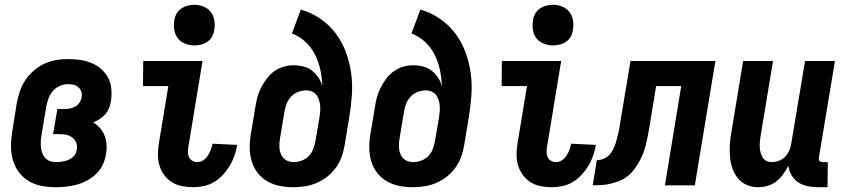

<svg xmlns="http://www.w3.org/2000/svg" viewBox="-20 -775 3540 803"><path d="M213 8Q183 8 154 2.5Q125 -3 100.5 -17.5Q76 -32 59 -55Q42 -78 34 -105.5Q26 -133 26 -163Q26 -193 31 -223L50 -343Q55 -368 63 -392.5Q71 -417 85.5 -439Q100 -461 120.5 -479Q141 -497 164.5 -508Q188 -519 213 -523.5Q238 -528 263 -528Q288 -528 313.5 -524.5Q339 -521 361.5 -512Q384 -503 402.5 -487Q421 -471 432 -450Q443 -429 445.5 -403.5Q448 -378 444 -352Q442 -338 436.5 -324Q431 -310 421 -298Q411 -286 397.5 -277.5Q384 -269 370 -263Q386 -253 398.5 -239Q411 -225 417.5 -207.5Q424 -190 425.5 -170Q427 -150 423 -130Q420 -108 410 -86.5Q400 -65 383 -48.5Q366 -32 345 -20.5Q324 -9 302 -3Q280 3 257.5 5.5Q235 8 213 8ZM214 -97Q223 -97 232 -98Q241 -99 250 -101Q259 -103 267.5 -107Q276 -111 283.5 -117Q291 -123 295.5 -131.5Q300 -140 301 -149Q304 -164 299 -177.5Q294 -191 283 -199.5Q272 -208 258 -211Q244 -214 229 -214H202L220 -319H247Q259 -319 270.5 -321Q282 -323 293 -328.5Q304 -334 311.5 -344.5Q319 -355 321 -367Q324 -380 320 -391.5Q316 -403 307.5 -410.5Q299 -418 287.5 -420.5Q276 -423 263 -423Q246 -423 228.5 -415Q211 -407 199.5 -392.5Q188 -378 182 -361Q176 -344 173 -326L153 -206Q151 -194 150.5 -181Q150 -168 151.5 -156Q153 -144 157.5 -133Q162 -122 170 -113.5Q178 -105 189.5 -101Q201 -97 214 -97Z M788 8Q764 8 741 3.5Q718 -1 699 -13Q680 -25 666.5 -43.5Q653 -62 646.5 -84Q640 -106 640.5 -130.5Q641 -155 645 -179L684 -415H578L579 -520H827L768 -162Q766 -150 766 -138.5Q766 -127 770.5 -117.5Q775 -108 784.5 -102.5Q794 -97 806 -97Q819 -97 830.5 -105Q842 -113 849.5 -124.5Q857 -136 861.5 -148.5Q866 -161 869 -174L972 -169V-168Q968 -146 960.5 -124Q953 -102 941 -82Q929 -62 912.5 -44Q896 -26 876 -14Q856 -2 833 3Q810 8 788 8ZM793 -585Q773 -585 754 -592.5Q735 -600 723.5 -615Q712 -630 709 -650Q706 -670 709 -690Q711 -705 718.5 -718Q726 -731 738.5 -739.5Q751 -748 765 -751.5Q779 -755 793 -755Q813 -755 831.5 -747.5Q850 -740 861.5 -725Q873 -710 876.5 -690Q880 -670 876 -650Q874 -635 867 -622Q860 -609 847.5 -600.5Q835 -592 821 -588.5Q807 -585 793 -585Z M1207 8Q1178 8 1150 2.5Q1122 -3 1098.5 -16.5Q1075 -30 1058 -51.5Q1041 -73 1033 -99.5Q1025 -126 1024.5 -155Q1024 -184 1029 -213L1048 -327Q1051 -348 1056.5 -368.5Q1062 -389 1072 -408.5Q1082 -428 1095.5 -446Q1109 -464 1127 -477Q1145 -490 1166 -496Q1187 -502 1207 -502Q1229 -502 1249 -497Q1269 -492 1284.5 -480Q1300 -468 1311.5 -451Q1323 -434 1328 -415Q1327 -450 1319.5 -484Q1312 -518 1297 -547.5Q1282 -577 1257.5 -600Q1233 -623 1201 -635L1238 -735Q1283 -722 1320 -696.5Q1357 -671 1383.5 -636Q1410 -601 1426 -558.5Q1442 -516 1448.5 -470Q1455 -424 1451.5 -376Q1448 -328 1440 -280L1421 -166Q1417 -142 1408.5 -118.5Q1400 -95 1384.5 -73.5Q1369 -52 1348.5 -36Q1328 -20 1304.5 -10Q1281 0 1256 4Q1231 8 1207 8ZM1208 -97Q1224 -97 1241 -103Q1258 -109 1270.5 -121.5Q1283 -134 1289.5 -150.5Q1296 -167 1299 -184L1316 -283Q1318 -295 1319 -307.5Q1320 -320 1319 -332.5Q1318 -345 1314.5 -356.5Q1311 -368 1304 -377.5Q1297 -387 1285.5 -392Q1274 -397 1261 -397Q1245 -397 1228 -391Q1211 -385 1198.5 -372Q1186 -359 1179.5 -343Q1173 -327 1170 -310L1151 -196Q1148 -179 1148.5 -161.5Q1149 -144 1155.5 -129Q1162 -114 1176 -105.5Q1190 -97 1208 -97Z M1707 8Q1678 8 1650 2.5Q1622 -3 1598.5 -16.5Q1575 -30 1558 -51.5Q1541 -73 1533 -99.5Q1525 -126 1524.5 -155Q1524 -184 1529 -213L1548 -327Q1551 -348 1556.5 -368.5Q1562 -389 1572 -408.5Q1582 -428 1595.5 -446Q1609 -464 1627 -477Q1645 -490 1666 -496Q1687 -502 1707 -502Q1729 -502 1749 -497Q1769 -492 1784.5 -480Q1800 -468 1811.5 -451Q1823 -434 1828 -415Q1827 -450 1819.5 -484Q1812 -518 1797 -547.5Q1782 -577 1757.5 -600Q1733 -623 1701 -635L1738 -735Q1783 -722 1820 -696.5Q1857 -671 1883.5 -636Q1910 -601 1926 -558.5Q1942 -516 1948.5 -470Q1955 -424 1951.5 -376Q1948 -328 1940 -280L1921 -166Q1917 -142 1908.5 -118.5Q1900 -95 1884.5 -73.5Q1869 -52 1848.5 -36Q1828 -20 1804.5 -10Q1781 0 1756 4Q1731 8 1707 8ZM1708 -97Q1724 -97 1741 -103Q1758 -109 1770.5 -121.5Q1783 -134 1789.5 -150.5Q1796 -167 1799 -184L1816 -283Q1818 -295 1819 -307.5Q1820 -320 1819 -332.5Q1818 -345 1814.5 -356.5Q1811 -368 1804 -377.5Q1797 -387 1785.5 -392Q1774 -397 1761 -397Q1745 -397 1728 -391Q1711 -385 1698.5 -372Q1686 -359 1679.5 -343Q1673 -327 1670 -310L1651 -196Q1648 -179 1648.5 -161.5Q1649 -144 1655.5 -129Q1662 -114 1676 -105.5Q1690 -97 1708 -97Z M2288 8Q2264 8 2241 3.5Q2218 -1 2199 -13Q2180 -25 2166.5 -43.5Q2153 -62 2146.5 -84Q2140 -106 2140.5 -130.5Q2141 -155 2145 -179L2184 -415H2078L2079 -520H2327L2268 -162Q2266 -150 2266 -138.5Q2266 -127 2270.5 -117.5Q2275 -108 2284.5 -102.5Q2294 -97 2306 -97Q2319 -97 2330.5 -105Q2342 -113 2349.5 -124.5Q2357 -136 2361.5 -148.5Q2366 -161 2369 -174L2472 -169V-168Q2468 -146 2460.5 -124Q2453 -102 2441 -82Q2429 -62 2412.5 -44Q2396 -26 2376 -14Q2356 -2 2333 3Q2310 8 2288 8ZM2293 -585Q2273 -585 2254 -592.5Q2235 -600 2223.5 -615Q2212 -630 2209 -650Q2206 -670 2209 -690Q2211 -705 2218.5 -718Q2226 -731 2238.5 -739.5Q2251 -748 2265 -751.5Q2279 -755 2293 -755Q2313 -755 2331.5 -747.5Q2350 -740 2361.5 -725Q2373 -710 2376.5 -690Q2380 -670 2376 -650Q2374 -635 2367 -622Q2360 -609 2347.5 -600.5Q2335 -592 2321 -588.5Q2307 -585 2293 -585Z M2459 0 2476 -105Q2491 -105 2507 -112Q2523 -119 2533.5 -133Q2544 -147 2550 -162.5Q2556 -178 2560 -194Q2564 -210 2567.5 -225.5Q2571 -241 2573 -257L2617 -520H2972L2886 0H2761L2829 -415H2724L2696 -244Q2693 -226 2689.5 -207.5Q2686 -189 2681.5 -170.5Q2677 -152 2670 -134Q2663 -116 2653.5 -99Q2644 -82 2632 -66Q2620 -50 2604 -37.5Q2588 -25 2570 -18Q2552 -11 2533 -6.5Q2514 -2 2495.5 -1Q2477 0 2459 0Z M3152 8Q3126 8 3103.5 -1.5Q3081 -11 3066 -29.5Q3051 -48 3043 -71.5Q3035 -95 3033 -120.5Q3031 -146 3032.5 -172Q3034 -198 3039 -223L3088 -520H3213L3161 -206Q3159 -195 3158 -183Q3157 -171 3157.5 -159.5Q3158 -148 3161 -137Q3164 -126 3169.5 -116.5Q3175 -107 3185.5 -102Q3196 -97 3208 -97Q3223 -97 3238.5 -103Q3254 -109 3265 -121Q3276 -133 3282 -148Q3288 -163 3290 -179L3347 -520H3472L3405 -117Q3404 -113 3404.5 -109Q3405 -105 3407.5 -102Q3410 -99 3414 -98Q3418 -97 3422 -97H3442L3441 8H3404Q3381 8 3359.5 4Q3338 0 3320 -11.5Q3302 -23 3291 -41.5Q3280 -60 3277 -82Q3268 -64 3256 -47Q3244 -30 3227.5 -17Q3211 -4 3191.5 2Q3172 8 3152 8Z"/></svg>

Font: Iosevka Term Curly Extrabold
Style: Italic
Weight: 800
Italic angle: -9°
Designer: Belleve Invis
Foundry: Belleve Invis
Version: Version 32.3.0